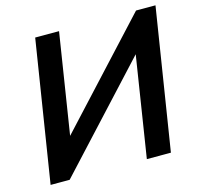

<svg xmlns="http://www.w3.org/2000/svg" viewBox="-103 -815 961 925"><g transform="rotate(-15 377.5 -352.5)"><path d="M38 0 150 -705H269L190 -204L653 -705H750L638 0H518L597 -502L133 0Z"/></g></svg>

Font: Mulish
Style: Bold Italic
Weight: 700
Italic angle: -9°
Designer: Vernon Adams
Foundry: Vernon Adams
Version: Version 3.603; ttfautohint (v1.8.3)